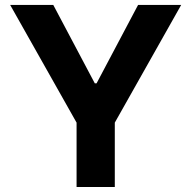

<svg xmlns="http://www.w3.org/2000/svg" viewBox="-20 -747 764 767"><path d="M20.6 -727.3 285.9 -257.1V0H438.6V-257.1L703.8 -727.3H531.6L365.8 -414.1H358.7L192.8 -727.3Z"/></svg>

Font: Magic Ui Pro
Style: Bold
Weight: 700
Designer: Stefan Endress, Andreas Faust
Version: Version 1.000;FEAKit 1.0